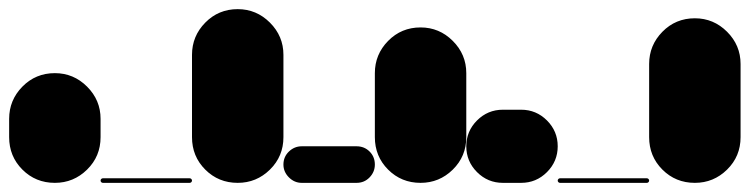

<svg xmlns="http://www.w3.org/2000/svg" viewBox="-20 -400 1640 420"><path d="M0 -100H200V-140H0ZM100 -200Q58 -200 29 -170.5Q0 -141 0 -100Q0 -58 29 -29Q58 0 100 0Q141 0 170.5 -29Q200 -58 200 -100Q200 -141 170.5 -170.5Q141 -200 100 -200ZM100 -240Q58 -240 29 -210.5Q0 -181 0 -140Q0 -98 29 -69Q58 -40 100 -40Q141 -40 170.5 -69Q200 -98 200 -140Q200 -181 170.5 -210.5Q141 -240 100 -240Z M205 -10Q203 -10 201.5 -8.5Q200 -7 200 -5Q200 -3 201.5 -1.5Q203 0 205 0H395Q397 0 398.5 -1.5Q400 -3 400 -5Q400 -7 398.5 -8.5Q397 -10 395 -10Z M400 -100H600V-280H400ZM500 -200Q458 -200 429 -170.5Q400 -141 400 -100Q400 -58 429 -29Q458 0 500 0Q541 0 570.5 -29Q600 -58 600 -100Q600 -141 570.5 -170.5Q541 -200 500 -200ZM500 -380Q458 -380 429 -350.5Q400 -321 400 -280Q400 -238 429 -209Q458 -180 500 -180Q541 -180 570.5 -209Q600 -238 600 -280Q600 -321 570.5 -350.5Q541 -380 500 -380Z M640 -80Q624 -80 612 -68.5Q600 -57 600 -40Q600 -24 612 -12Q624 0 640 0H760Q777 0 788.5 -12Q800 -24 800 -40Q800 -57 788.5 -68.5Q777 -80 760 -80Z M800 -100H1000V-240H800ZM900 -200Q858 -200 829 -170.5Q800 -141 800 -100Q800 -58 829 -29Q858 0 900 0Q941 0 970.5 -29Q1000 -58 1000 -100Q1000 -141 970.5 -170.5Q941 -200 900 -200ZM900 -340Q858 -340 829 -310.5Q800 -281 800 -240Q800 -198 829 -169Q858 -140 900 -140Q941 -140 970.5 -169Q1000 -198 1000 -240Q1000 -281 970.5 -310.5Q941 -340 900 -340Z M1080 -160Q1047 -160 1023.5 -136.5Q1000 -113 1000 -80Q1000 -47 1023.5 -23.5Q1047 0 1080 0H1120Q1153 0 1176.5 -23.5Q1200 -47 1200 -80Q1200 -113 1176.5 -136.5Q1153 -160 1120 -160Z M1205 -10Q1203 -10 1201.5 -8.5Q1200 -7 1200 -5Q1200 -3 1201.5 -1.5Q1203 0 1205 0H1395Q1397 0 1398.5 -1.5Q1400 -3 1400 -5Q1400 -7 1398.5 -8.5Q1397 -10 1395 -10Z M1400 -100H1600V-260H1400ZM1500 -200Q1458 -200 1429 -170.5Q1400 -141 1400 -100Q1400 -58 1429 -29Q1458 0 1500 0Q1541 0 1570.5 -29Q1600 -58 1600 -100Q1600 -141 1570.5 -170.5Q1541 -200 1500 -200ZM1500 -360Q1458 -360 1429 -330.5Q1400 -301 1400 -260Q1400 -218 1429 -189Q1458 -160 1500 -160Q1541 -160 1570.5 -189Q1600 -218 1600 -260Q1600 -301 1570.5 -330.5Q1541 -360 1500 -360Z"/></svg>

Font: Wavefont Black
Style: Regular
Weight: 900
Version: Version 3.004;gftools[0.9.33]